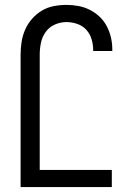

<svg xmlns="http://www.w3.org/2000/svg" viewBox="-20 -763 540 783"><path d="M64 0V-540Q64 -566 68 -592Q72 -618 82.5 -642Q93 -666 110.5 -686Q128 -706 150.5 -719.5Q173 -733 199 -738Q225 -743 251 -743Q276 -743 300 -738.5Q324 -734 346 -723Q368 -712 386 -695Q404 -678 415.5 -656Q427 -634 432.5 -610Q438 -586 438 -561V-555H360V-559Q360 -581 353.5 -603Q347 -625 332 -641.5Q317 -658 295 -665.5Q273 -673 251 -673Q227 -673 204 -663Q181 -653 166.5 -633Q152 -613 147 -588.5Q142 -564 142 -540V-70H436V0Z"/></svg>

Font: Huly
Style: Regular
Weight: 400
Designer: Belleve Invis
Foundry: Belleve Invis
Version: Version 33.2.5; ttfautohint (v1.8.4)